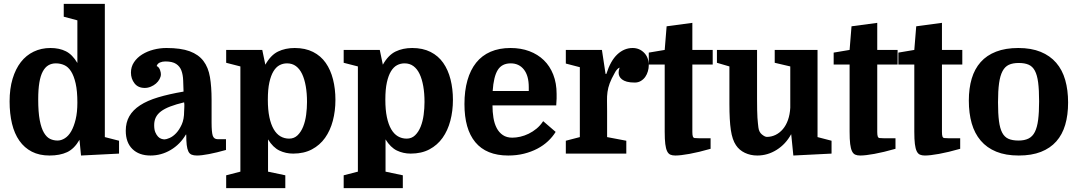

<svg xmlns="http://www.w3.org/2000/svg" viewBox="-20 -800 5612 1000"><path d="M30 -272Q30 -208 42.5 -156Q55 -104 81 -67Q107 -30 146 -10Q185 10 238 10Q292 10 329.5 -7.5Q367 -25 394 -72L402 10L600 0V-67L526 -86V-780H312V-713L383 -694V-472Q357 -516 323 -533Q289 -550 243 -550Q195 -550 155.5 -531Q116 -512 88.5 -476.5Q61 -441 45.5 -389.5Q30 -338 30 -272ZM383 -266Q383 -215 374 -178Q365 -141 351 -116.5Q337 -92 318 -80Q299 -68 280 -68Q259 -68 241 -76.5Q223 -85 209 -108.5Q195 -132 187 -174Q179 -216 179 -283Q179 -334 185 -370Q191 -406 203 -428Q215 -450 232 -460Q249 -470 271 -470Q294 -470 314.5 -461Q335 -452 350 -428.5Q365 -405 374 -365.5Q383 -326 383 -266Z M635 -119Q635 -58 669.5 -24Q704 10 764 10Q820 10 869 -19Q918 -48 948 -99H950Q950 -66 952.5 -45Q955 -24 961 -11.5Q967 1 978 5.5Q989 10 1006 10Q1029 10 1068.5 2.5Q1108 -5 1157 -19V-75H1114Q1094 -75 1088 -93.5Q1082 -112 1082 -162V-281Q1082 -348 1073.5 -398.5Q1065 -449 1039.5 -482.5Q1014 -516 968 -533Q922 -550 847 -550Q813 -550 780 -541.5Q747 -533 720.5 -516.5Q694 -500 678 -476Q662 -452 662 -422Q662 -390 680.5 -366Q699 -342 734 -342Q750 -342 765.5 -348.5Q781 -355 792.5 -365Q804 -375 811 -388Q818 -401 818 -413Q818 -417 817 -423Q816 -429 813.5 -435.5Q811 -442 807 -447.5Q803 -453 796 -456Q800 -469 813 -474.5Q826 -480 841 -480Q878 -480 897.5 -467Q917 -454 925 -432Q933 -410 934 -381.5Q935 -353 936 -323Q860 -310 803.5 -293Q747 -276 709.5 -251.5Q672 -227 653.5 -194.5Q635 -162 635 -119ZM837 -74Q830 -74 820.5 -77Q811 -80 803 -88.5Q795 -97 789 -111Q783 -125 783 -148Q783 -171 791.5 -188.5Q800 -206 818.5 -220Q837 -234 867 -245.5Q897 -257 939 -267Q941 -255 940 -242Q939 -229 939 -220Q939 -179 926.5 -151.5Q914 -124 897.5 -106.5Q881 -89 863.5 -81.5Q846 -74 837 -74Z M1466 113 1376 94V-74Q1402 -32 1435 -16Q1468 0 1507 0Q1563 0 1604.5 -22Q1646 -44 1673 -82Q1700 -120 1713.5 -171Q1727 -222 1727 -280Q1727 -337 1714.5 -386.5Q1702 -436 1676.5 -472.5Q1651 -509 1610.5 -529.5Q1570 -550 1515 -550Q1466 -550 1428 -531.5Q1390 -513 1362 -463L1346 -540H1158V-473L1232 -454V94L1158 113V180H1466ZM1375 -281Q1375 -335 1383 -371Q1391 -407 1404.5 -429Q1418 -451 1436 -460.5Q1454 -470 1475 -470Q1502 -470 1521.5 -455.5Q1541 -441 1553.5 -414.5Q1566 -388 1572.5 -351Q1579 -314 1579 -269Q1579 -236 1574.5 -202Q1570 -168 1559 -140.5Q1548 -113 1530 -95.5Q1512 -78 1486 -78Q1461 -78 1440.5 -90Q1420 -102 1405.5 -127Q1391 -152 1383 -190Q1375 -228 1375 -281Z M2078 113 1988 94V-74Q2014 -32 2047 -16Q2080 0 2119 0Q2175 0 2216.5 -22Q2258 -44 2285 -82Q2312 -120 2325.5 -171Q2339 -222 2339 -280Q2339 -337 2326.5 -386.5Q2314 -436 2288.5 -472.5Q2263 -509 2222.5 -529.5Q2182 -550 2127 -550Q2078 -550 2040 -531.5Q2002 -513 1974 -463L1958 -540H1770V-473L1844 -454V94L1770 113V180H2078ZM1987 -281Q1987 -335 1995 -371Q2003 -407 2016.5 -429Q2030 -451 2048 -460.5Q2066 -470 2087 -470Q2114 -470 2133.5 -455.5Q2153 -441 2165.5 -414.5Q2178 -388 2184.5 -351Q2191 -314 2191 -269Q2191 -236 2186.5 -202Q2182 -168 2171 -140.5Q2160 -113 2142 -95.5Q2124 -78 2098 -78Q2073 -78 2052.5 -90Q2032 -102 2017.5 -127Q2003 -152 1995 -190Q1987 -228 1987 -281Z M2545 -251H2877Q2879 -275 2879 -287Q2879 -299 2879 -311Q2879 -367 2861.5 -411.5Q2844 -456 2812.5 -486.5Q2781 -517 2737 -533.5Q2693 -550 2639 -550Q2580 -550 2535 -530.5Q2490 -511 2460 -473.5Q2430 -436 2414.5 -381.5Q2399 -327 2399 -258Q2399 -193 2413 -143.5Q2427 -94 2455.5 -59.5Q2484 -25 2527 -7.5Q2570 10 2627 10Q2671 10 2709 0.5Q2747 -9 2778.5 -25.5Q2810 -42 2834 -64.5Q2858 -87 2874 -113L2809 -169Q2794 -146 2774.5 -130Q2755 -114 2733.5 -103.5Q2712 -93 2690 -88Q2668 -83 2648 -83Q2619 -83 2599 -96.5Q2579 -110 2567 -133Q2555 -156 2550 -186.5Q2545 -217 2545 -251ZM2640 -470Q2683 -470 2708.5 -438Q2734 -406 2734 -346V-326H2546Q2551 -401 2572.5 -435.5Q2594 -470 2640 -470Z M3207 -448Q3204 -437 3203 -432.5Q3202 -428 3202 -421Q3202 -412 3206 -403Q3210 -394 3219.5 -386.5Q3229 -379 3245 -374.5Q3261 -370 3286 -370Q3304 -370 3318 -378.5Q3332 -387 3341 -400Q3350 -413 3354.5 -429Q3359 -445 3359 -460Q3359 -501 3334.5 -525.5Q3310 -550 3275 -550Q3231 -550 3195.5 -517Q3160 -484 3138 -415H3134L3115 -540H2927V-469L3000 -450V-86L2927 -67V0H3242V-67L3142 -86V-221Q3142 -251 3141.5 -275Q3141 -299 3144 -321Q3147 -343 3155.5 -366Q3164 -389 3181 -419Q3187 -431 3194 -438.5Q3201 -446 3207 -448Z M3359 -526V-464H3442V-114Q3442 -74 3445 -50Q3448 -26 3454.5 -12.5Q3461 1 3471.5 5.5Q3482 10 3497 10Q3524 10 3571 1.5Q3618 -7 3681 -25V-80H3619Q3605 -80 3598 -81Q3591 -82 3588.5 -89.5Q3586 -97 3586 -113Q3586 -129 3586 -159V-464H3692V-540H3586V-681L3452 -663L3442 -540Z M3923 -283V-540H3714V-473L3779 -454V-259Q3779 -173 3786.5 -122.5Q3794 -72 3813 -44Q3830 -18 3859.5 -4Q3889 10 3924 10Q3978 10 4025 -19.5Q4072 -49 4100 -100H4101L4112 10L4311 0V-67L4238 -86V-540H4015V-473L4096 -454V-239Q4094 -203 4084 -175Q4074 -147 4057.5 -127.5Q4041 -108 4019.5 -97.5Q3998 -87 3974 -87Q3964 -87 3948.5 -99.5Q3933 -112 3930 -136Q3929 -146 3927.5 -158Q3926 -170 3925 -187Q3924 -204 3923.5 -227.5Q3923 -251 3923 -283Z M4322 -526V-464H4405V-114Q4405 -74 4408 -50Q4411 -26 4417.5 -12.5Q4424 1 4434.5 5.5Q4445 10 4460 10Q4487 10 4534 1.5Q4581 -7 4644 -25V-80H4582Q4568 -80 4561 -81Q4554 -82 4551.5 -89.5Q4549 -97 4549 -113Q4549 -129 4549 -159V-464H4655V-540H4549V-681L4415 -663L4405 -540Z M4659 -526V-464H4742V-114Q4742 -74 4745 -50Q4748 -26 4754.5 -12.5Q4761 1 4771.5 5.5Q4782 10 4797 10Q4824 10 4871 1.5Q4918 -7 4981 -25V-80H4919Q4905 -80 4898 -81Q4891 -82 4888.5 -89.5Q4886 -97 4886 -113Q4886 -129 4886 -159V-464H4992V-540H4886V-681L4752 -663L4742 -540Z M5543 -266Q5543 -331 5528 -383.5Q5513 -436 5481 -473Q5449 -510 5400 -530Q5351 -550 5284 -550Q5217 -550 5168 -531Q5119 -512 5087.5 -476.5Q5056 -441 5041 -390.5Q5026 -340 5026 -276Q5026 -210 5041 -157.5Q5056 -105 5088 -67.5Q5120 -30 5169 -10Q5218 10 5286 10Q5353 10 5401.5 -9Q5450 -28 5481.5 -63.5Q5513 -99 5528 -150Q5543 -201 5543 -266ZM5178 -267Q5178 -327 5183.5 -366.5Q5189 -406 5201.5 -429.5Q5214 -453 5234.5 -462.5Q5255 -472 5286 -472Q5317 -472 5337.5 -463Q5358 -454 5370 -431.5Q5382 -409 5387 -370.5Q5392 -332 5392 -272Q5392 -215 5387 -176Q5382 -137 5370 -113Q5358 -89 5337 -78.5Q5316 -68 5285 -68Q5253 -68 5232.5 -77Q5212 -86 5200 -108.5Q5188 -131 5183 -169.5Q5178 -208 5178 -267Z"/></svg>

Font: GradeGX
Style: Regular
Weight: 100
Width: 1
Designer: Adam Twardoch
Foundry: Adam Twardoch
Version: Version 2.002; DEVELOPMENT